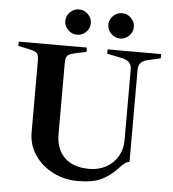

<svg xmlns="http://www.w3.org/2000/svg" viewBox="-58 -917 883 982"><g transform="rotate(5 383.0 -426.5)"><path d="M121 -216V-581Q121 -603 117 -613.5Q113 -624 102 -629.5Q91 -635 67 -640L15 -651V-673H365V-651L314 -640Q289 -635 278 -629.5Q267 -624 263 -613.5Q259 -603 259 -581V-220Q259 -143 303.5 -99.5Q348 -56 431 -56Q479 -56 517 -77Q555 -98 576.5 -134.5Q598 -171 598 -217V-581Q598 -605 584.5 -618Q571 -631 543 -636L471 -651V-673H746V-651L688 -638Q659 -632 646 -619.5Q633 -607 633 -581V-109Q621 -109 610.5 -101Q600 -93 589.5 -82Q579 -71 575 -67Q542 -32 498.5 -10.5Q455 11 375 11Q310 11 251.5 -18Q193 -47 157 -99Q121 -151 121 -216ZM243 -799Q243 -826 262.5 -845Q282 -864 309 -864Q335 -864 354.5 -844.5Q374 -825 374 -799Q374 -772 354.5 -753Q335 -734 309 -734Q282 -734 262.5 -753.5Q243 -773 243 -799ZM464 -799Q464 -826 483.5 -845Q503 -864 530 -864Q556 -864 575.5 -844.5Q595 -825 595 -799Q595 -772 575.5 -753Q556 -734 530 -734Q503 -734 483.5 -753.5Q464 -773 464 -799Z"/></g></svg>

Font: Ibarra Real Nova
Style: Bold
Weight: 700
Designer: Jose Maria Ribagorda & Octavio Pardo
Foundry: Jose Maria Ribagorda
Version: Version 1.014